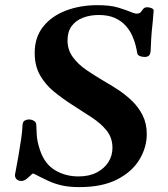

<svg xmlns="http://www.w3.org/2000/svg" viewBox="-20 -728 665 762"><path d="M39.6 -35.2Q46.4 -70.3 53 -107.9Q59.6 -145.5 64.2 -178Q68.8 -210.4 69.3 -230Q69.8 -245.1 78.1 -249.5Q86.4 -253.9 94.2 -253.9Q106.4 -253.9 115.2 -248Q124 -242.2 124 -233.4Q125 -224.1 125.7 -196.3Q126.5 -168.5 138.7 -132.3Q157.2 -77.1 198.5 -52.5Q239.7 -27.8 291.5 -27.8Q334 -27.8 364 -43.5Q394 -59.1 410.2 -84.7Q426.3 -110.4 426.3 -141.1Q426.3 -181.2 403.3 -209.7Q380.4 -238.3 343.8 -262.2Q307.1 -286.1 266.6 -312Q228 -336.9 193.8 -364.7Q159.7 -392.6 138.7 -429.7Q117.7 -466.8 117.7 -518.1Q117.7 -580.1 151.4 -622.3Q185.1 -664.6 241.7 -686Q298.3 -707.5 366.7 -707.5Q417.5 -707.5 449 -698Q480.5 -688.5 507.3 -677.2Q512.7 -675.3 516.1 -674.6Q519.5 -673.8 522.9 -673.8Q534.7 -674.3 539.3 -680.7Q543.9 -687 548.8 -693.1Q553.7 -699.2 564.9 -699.2Q572.3 -699.2 581.5 -695.6Q590.8 -691.9 589.8 -684.6Q587.9 -656.7 585.9 -638.9Q584 -621.1 582.5 -606.4Q581.1 -591.8 580.1 -574.7Q579.1 -557.6 578.1 -530.8Q577.6 -514.2 571.8 -508.1Q565.9 -502 554.2 -502Q543.9 -502 535.4 -505.4Q526.9 -508.8 524.9 -515.6Q522.9 -529.3 518.1 -548.6Q513.2 -567.9 503.7 -588.6Q494.1 -609.4 477.5 -627.4Q460.9 -645.5 435.1 -657Q409.2 -668.5 372.1 -668.5Q337.4 -668.5 309.3 -657.7Q281.2 -647 264.6 -624.8Q248 -602.5 248 -567.4Q248 -530.3 268.8 -501.7Q289.6 -473.1 322.3 -450.7Q355 -428.2 390.1 -407.7Q417.5 -392.1 447.5 -372.6Q477.5 -353 503.7 -327.9Q529.8 -302.7 546.1 -270.3Q562.5 -237.8 562.5 -195.8Q562.5 -143.6 533.7 -95.2Q504.9 -46.9 445.6 -16.1Q386.2 14.6 294.9 14.6Q254.4 14.6 224.9 7.8Q195.3 1 169.9 -11Q144.5 -22.9 115.2 -38.1Q110.8 -40.5 107.4 -37.6Q104 -34.7 99.1 -29.8Q85.4 -16.6 78.4 -13.2Q71.3 -9.8 65.9 -9.8Q50.8 -9.8 44.4 -18.3Q38.1 -26.9 39.6 -35.2Z"/></svg>

Font: Gelasio SemiBold
Style: Italic
Weight: 600
Italic angle: -8.5°
Designer: Eben Sorkin
Foundry: Eben Sorkin
Version: Version 1.008